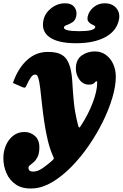

<svg xmlns="http://www.w3.org/2000/svg" viewBox="-93 -850 728 1139"><path d="M528 -830.5Q573.5 -830.5 597.5 -801.2Q621.5 -772 612 -730.5Q597.5 -665 530.8 -629.2Q464 -593.5 358 -593.5Q251.5 -593.5 201 -629.2Q150.5 -665 165 -731.5Q174 -772.5 211 -801.5Q248 -830.5 293.5 -830.5Q331 -830.5 348.5 -807.5Q366 -784.5 359 -753Q353.5 -728.5 336.5 -717.8Q319.5 -707 304 -701.8Q288.5 -696.5 286.5 -688.5Q281.5 -665 378 -665Q466.5 -665 472 -688.5Q473.5 -694.5 465.5 -698.5Q457.5 -702.5 447 -708Q436.5 -713.5 430 -724Q423.5 -734.5 427.5 -753Q434.5 -784.5 462.5 -807.5Q490.5 -830.5 528 -830.5ZM434.5 -348Q399.5 -348 378 -378Q356.5 -408 357 -444Q357.5 -496.5 391.8 -520.8Q426 -545 469 -545Q507.5 -545 535.5 -524.2Q563.5 -503.5 578.8 -469.5Q594 -435.5 594 -395Q594 -339.5 573.5 -270.2Q553 -201 517 -128Q481 -55 433.5 14Q386 83 331.2 138.8Q276.5 194.5 219.2 229Q162 263.5 106.5 267.5Q43 272 3.2 246Q-36.5 220 -55 176.5Q-73.5 133 -73 86Q-73 48 -58.2 13Q-43.5 -22 -15.2 -44.5Q13 -67 52.5 -67Q88 -67 114.8 -43Q141.5 -19 140.5 27Q140 61 130 80.8Q120 100.5 107.5 111.5Q95 122.5 85.5 129.5Q76 136.5 76 145Q75.5 168 103.5 168Q131 168 161 146.8Q191 125.5 217.5 102Q225 94.5 226.2 92.2Q227.5 90 223 79.5Q203.5 37 190.8 -16.2Q178 -69.5 169.8 -125.5Q161.5 -181.5 156 -233.2Q150.5 -285 145.8 -324.8Q141 -364.5 135 -385Q132.5 -393 128.8 -400.2Q125 -407.5 113.5 -407.5Q102.5 -407.5 90.2 -391Q78 -374.5 61.5 -337.5Q58.5 -330.5 53.8 -330Q49 -329.5 41.5 -332.5L-8 -354Q-17 -357 -15.2 -361.2Q-13.5 -365.5 -10.5 -374Q19.5 -451.5 71 -496.8Q122.5 -542 190.5 -542Q236.5 -542 262.8 -530.2Q289 -518.5 302.5 -497.5Q316 -476.5 324 -447.5Q333.5 -412 336.2 -360Q339 -308 345 -245Q351 -182 369 -112Q373.5 -94 376.5 -93.2Q379.5 -92.5 388.5 -106.5Q431 -172 457.2 -241Q483.5 -310 483.5 -359Q483.5 -368 480 -368Q475 -368 471.5 -363Q468 -358 460.2 -353Q452.5 -348 434.5 -348Z"/></svg>

Font: Besley* Narrow Fatface
Style: Italic
Weight: 900
Width: 4
Italic angle: -13°
Designer: Owen Earl
Foundry: indestructible type*
Version: Version 3.000; ttfautohint (v1.8.3)